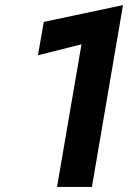

<svg xmlns="http://www.w3.org/2000/svg" viewBox="-20 -734 516 754"><path d="M129 -517 152 -648 463 -714 341 0H204L300 -560Z"/></svg>

Font: Von Semi
Style: Italic
Weight: 600
Version: Version 4.000; ttfautohint (v1.8.4.7-5d5b)